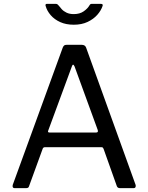

<svg xmlns="http://www.w3.org/2000/svg" viewBox="-20 -974 767 994"><path d="M55 0Q49 0 46.5 -4.5Q44 -9 46 -17L305 -728Q308 -735 312 -738.5Q316 -742 325 -742H403Q421 -742 426 -727L682 -17Q684 -11 681.5 -5.5Q679 0 672 0H601Q589 0 585 -10L516 -204Q514 -208 512 -210Q510 -212 504 -212H213Q204 -212 201 -204L130 -9Q129 -5 125.5 -2.5Q122 0 115 0H55ZM478 -288Q490 -288 486 -301L366 -630Q362 -639 358.5 -639Q355 -639 352 -630L230 -299Q225 -288 236 -288ZM502 -954Q515 -954 511 -943Q503 -919 483.5 -897Q464 -875 433.5 -860.5Q403 -846 362 -846Q322 -846 292 -859.5Q262 -873 242.5 -895.5Q223 -918 216 -944Q215 -947 216 -950.5Q217 -954 222 -954H268Q274 -954 277 -952Q280 -950 284 -945Q290 -937 299.5 -926.5Q309 -916 324.5 -908.5Q340 -901 362 -901Q393 -901 413.5 -915.5Q434 -930 443 -946Q446 -951 448.5 -952.5Q451 -954 455 -954Z"/></svg>

Font: Libre Franklin
Style: Regular
Weight: 400
Designer: Pablo Impallari, Rodrigo Fuenzalida, Nhung Nguyen
Foundry: Impallari Type
Version: Version 3.000